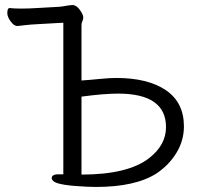

<svg xmlns="http://www.w3.org/2000/svg" viewBox="-20 -729 794 761"><path d="M448 -358Q392 -358 303 -346V-37Q488 -37 572 -103Q638 -155 638 -225Q638 -358 448 -358ZM360 12 323 11Q213 6 193 -10Q185 -17 185 -23Q185 -36 205 -38H231V-639L125 -633Q103 -632 81.5 -629.5Q60 -627 50 -626H49Q39 -626 29 -636Q9 -658 9 -677.5Q9 -697 18 -697H19Q35 -695 64.5 -695Q94 -695 124 -697L213 -702Q227 -703 239 -705.5Q251 -708 266 -709H267Q286 -709 303 -680Q310 -668 310 -660Q310 -652 306.5 -645Q303 -638 303 -629V-410Q334 -412 374 -416Q414 -420 441 -420Q566 -420 637.5 -371.5Q709 -323 709 -228Q709 -172 679.5 -123.5Q650 -75 601 -42Q517 12 360 12Z"/></svg>

Font: ToneOZ-Pinyin-WenKai-Regular
Style: Regular
Weight: 400
Designer: Fontworks Inc.
Foundry: ToneOZ
Version: Version 0.240331